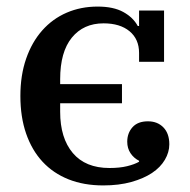

<svg xmlns="http://www.w3.org/2000/svg" viewBox="-20 -552 577 584"><path d="M294 12Q235 12 188.5 -6.5Q142 -25 109.5 -60Q77 -95 59.5 -145.5Q42 -196 42 -260Q42 -323 59.5 -373.5Q77 -424 108.5 -459.5Q140 -495 183 -513.5Q226 -532 277 -532Q325 -532 355 -515.5Q385 -499 399 -473H403V-520H479V-364H403V-391Q403 -433 374 -457Q345 -481 295 -481Q234 -481 198.5 -437.5Q163 -394 163 -311V-296H351V-238H163V-212Q163 -132 201.5 -86.5Q240 -41 313 -41Q344 -41 366.5 -46.5Q389 -52 403 -60V-63Q387 -71 377 -86Q367 -101 367 -121Q367 -147 383 -165Q399 -183 430 -183Q459 -183 477 -164.5Q495 -146 495 -113Q495 -89 481.5 -66Q468 -43 442.5 -26Q417 -9 379.5 1.5Q342 12 294 12Z"/></svg>

Font: IBM Plex Serif Medium
Style: Regular
Weight: 500
Designer: Mike Abbink, Paul van der Laan, Pieter van Rosmalen
Foundry: Bold Monday
Version: Version 2.5